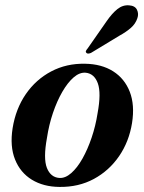

<svg xmlns="http://www.w3.org/2000/svg" viewBox="-20 -708 552 738"><path d="M307 -463Q370.5 -462 414.8 -434Q459 -406 478.8 -355.2Q498.5 -304.5 487.5 -235Q476 -163.5 437.8 -107.8Q399.5 -52 340.8 -20.2Q282 11.5 208.5 10.5Q147 10 102.5 -17.2Q58 -44.5 37.8 -95Q17.5 -145.5 28.5 -215.5Q40.5 -290 79.2 -346.2Q118 -402.5 176.8 -433.5Q235.5 -464.5 307 -463ZM208 -24Q231 -22.5 254 -42.8Q277 -63 297 -98.5Q317 -134 332.2 -179Q347.5 -224 355 -272.5Q369.5 -350.5 356 -387.8Q342.5 -425 309.5 -428.5Q286 -430.5 263 -410.5Q240 -390.5 219.5 -355Q199 -319.5 183.5 -273.8Q168 -228 160.5 -178Q146 -99 160.2 -62.8Q174.5 -26.5 208 -24ZM389.5 -626Q410.5 -656.5 431.2 -673Q452 -689.5 476 -687.5Q499 -686 506.5 -670.5Q514 -655 508 -638Q501 -616.5 483 -600.8Q465 -585 438.5 -570.5L329.5 -504.5Q316 -499 311.5 -505.5Q308.5 -509 310.8 -513.2Q313 -517.5 317 -522Z"/></svg>

Font: Fraunces 72pt S000 SemiBold
Style: Italic
Weight: 600
Italic angle: -16°
Version: Version 1.000; ttfautohint (v1.8.3)